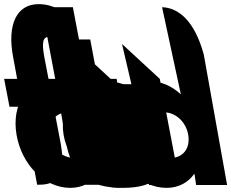

<svg xmlns="http://www.w3.org/2000/svg" viewBox="-74 -895 1120 930"><path d="M9 -513H-54L-28 -378H35L106 0C172 0 254 -10 220 -200L186 -378H287L261 -513H161L141 -617C128 -688 131 -718 169 -718C194 -718 217 -704 217 -704L246 -829C246 -829 190 -875 113 -875C4 -875 -39 -772 -11 -622Z M6 -243C30 -100 139 15 267 15C327 15 373 -13 400 -52H402L410 1H560L462 -513L279 -682L336 -438C292 -479 239 -502 180 -502C52 -502 -18 -386 6 -243ZM168 -240C158 -305 197 -351 254 -351C310 -351 362 -305 372 -240C382 -176 346 -130 287 -130C225 -130 178 -176 168 -240Z M483 -357C528 -357 559 -336 559 -336L589 -454C589 -454 530 -502 433 -502C306 -502 210 -386 234 -242C258 -99 393 15 520 15C617 15 658 -31 658 -31L585 -152C585 -152 559 -130 514 -130C457 -130 403 -180 394 -244C385 -307 426 -357 483 -357Z M350 -487H199L244 -214C271 -50 356 15 520 15C684 15 747 -50 720 -214L674 -487H523L559 -260C574 -166 556 -129 493 -129C430 -129 401 -166 386 -260Z M290 0H442L279 -860H128Z M248 -513H185L210 -378H273L311 -181C328 -90 376 15 497 15C559 15 602 -17 602 -17L538 -160C538 -160 523 -144 503 -144C479 -144 465 -167 456 -215L425 -378C532 -379 496 -459 491 -513H399L363 -704H212Z M244 -243C268 -100 377 15 505 15C565 15 611 -13 638 -52H640L648 1H798L700 -513L517 -682L574 -438C530 -479 477 -502 418 -502C290 -502 220 -386 244 -243ZM406 -240C396 -305 435 -351 492 -351C548 -351 600 -305 610 -240C620 -176 584 -130 525 -130C463 -130 416 -176 406 -240Z M472 -243C496 -100 605 15 733 15C793 15 839 -13 866 -52H868L876 1H1026L913 -631C868 -797 788 -858 711 -860L802 -438C758 -479 705 -502 646 -502C518 -502 448 -386 472 -243ZM634 -240C624 -305 663 -351 720 -351C776 -351 828 -305 838 -240C848 -176 812 -130 753 -130C691 -130 644 -176 634 -240Z"/></svg>

Font: Poland Can Into
Style: Bold
Weight: 700
Foundry: Cannot Into Space Fonts
Version: Version 0.99